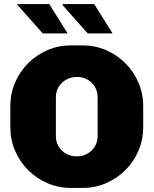

<svg xmlns="http://www.w3.org/2000/svg" viewBox="-20 -918 758 948"><path d="M331 10Q269 10 214.5 -13.5Q160 -37 119 -78Q78 -119 54.5 -173.5Q31 -228 31 -290V-394Q31 -456 54.5 -510.5Q78 -565 119 -606Q160 -647 214.5 -670.5Q269 -694 331 -694H387Q449 -694 503.5 -670.5Q558 -647 599 -606Q640 -565 663.5 -510.5Q687 -456 687 -394V-290Q687 -228 663.5 -173.5Q640 -119 599 -78Q558 -37 503.5 -13.5Q449 10 387 10ZM359 -146Q382 -146 400.5 -154Q419 -162 433 -175.5Q447 -189 454.5 -207Q462 -225 462 -246V-438Q462 -459 454.5 -477Q447 -495 433 -509Q419 -523 400.5 -530.5Q382 -538 359 -538Q337 -538 318 -530Q299 -522 285 -508.5Q271 -495 263.5 -477Q256 -459 256 -438V-246Q256 -225 263.5 -207Q271 -189 285 -175Q299 -161 318 -153.5Q337 -146 359 -146ZM413 -753 287 -895 294 -898H445L536 -753ZM191 -753 65 -895 67 -898H223L314 -753Z"/></svg>

Font: Chivo Medium Black
Style: Regular
Weight: 900
Version: Version 2.002